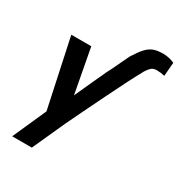

<svg xmlns="http://www.w3.org/2000/svg" viewBox="-206 -868 1094 1173"><g transform="rotate(30 341.0 -281.0)"><path d="M160 -68.5 57 -550H198L256.5 -237.5Q282.5 -296.5 323.5 -384.5Q349.5 -439 356.5 -456.5Q372 -483 409.5 -564.5L433 -613.5Q463.5 -662 486 -686.2Q508.5 -710.5 535 -720.5Q561.5 -730.5 603 -730.5Q642 -730.5 682.5 -713L674.5 -616Q664 -619.5 647 -621.5Q630 -623.5 617 -623.5Q604 -623.5 592.5 -618.5Q581 -613.5 567.5 -597Q554 -580.5 538.5 -548.5Q516.5 -511 427.2 -329.5Q338 -148 296 -59L193 168H54.5Z"/></g></svg>

Font: JuliaMono ExtraBold
Style: Italic
Weight: 800
Italic angle: -9°
Monospace: yes
Designer: cormullion
Foundry: corm
Version: Version 0.057; ttfautohint (v1.8.4)